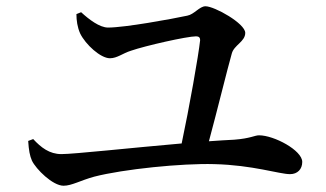

<svg xmlns="http://www.w3.org/2000/svg" viewBox="-20 -671 1040 613"><path d="M224 -626C224 -606 227 -584 236 -564C253 -529 301 -485 331 -485C354 -485 372 -501 398 -509C444 -525 577 -555 606 -555C615 -555 619 -551 619 -543C614 -495 584 -326 560 -213C399 -199 216 -179 176 -179C138 -179 111 -200 86 -227L70 -221C72 -191 75 -174 82 -158C95 -131 148 -78 183 -78C209 -78 237 -95 281 -107C374 -131 561 -150 664 -147C787 -144 872 -115 906 -115C930 -115 945 -131 945 -154C945 -191 855 -239 807 -239C793 -239 780 -229 728 -225C704 -224 677 -222 647 -220C673 -316 706 -451 720 -500C727 -527 763 -538 763 -566C763 -596 665 -651 636 -651C617 -651 600 -625 578 -621C527 -610 378 -583 325 -583C298 -583 264 -609 239 -632Z"/></svg>

Font: Source Han Serif CN SemiBold
Style: Regular
Weight: 600
Designer: Ryoko NISHIZUKA 西塚涼子 (kana & ideographs); Frank Grießhammer (Latin, Greek & Cyrillic); Wenlong ZHANG 张文龙 (bopomofo); San
Foundry: Adobe Systems Incorporated
Version: Version 1.000;PS 1;hotconv 16.6.53;makeotf.lib2.5.65590